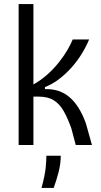

<svg xmlns="http://www.w3.org/2000/svg" viewBox="-20 -716 499 948"><path d="M72 0V-696H145V-299Q184 -321 216 -350Q248 -379 273 -411Q298 -443 314.5 -472Q331 -501 339 -521H420Q406 -487 384 -451Q362 -415 333.5 -383Q305 -351 271.5 -325.5Q238 -300 202 -286V-276Q239 -277 269 -267Q299 -257 323.5 -236Q348 -215 368 -183Q388 -151 404 -107L434 0H354L332 -83Q314 -133 294.5 -167.5Q275 -202 246 -220.5Q217 -239 170 -239H145V0ZM185 212Q202 149 205.5 112.5Q209 76 209 53H280Q280 93 269 135Q258 177 245 212Z"/></svg>

Font: Bricolage Grotesque SemiCondensed Light
Style: Regular
Weight: 300
Width: 4
Designer: Mathieu Triay
Foundry: Atelier Triay
Version: Version 1.000;gftools[0.9.30]